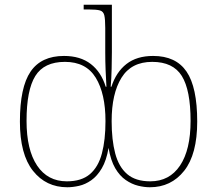

<svg xmlns="http://www.w3.org/2000/svg" viewBox="-20 -780 916 810"><path d="M264 10Q174 10 119 -59.5Q64 -129 64 -267Q64 -412 109 -478Q154 -544 250 -544Q319 -544 363 -510Q407 -476 426 -414H429Q427 -446 425.5 -484Q424 -522 424 -559V-662Q424 -699 420 -715.5Q416 -732 401.5 -736Q387 -740 357 -740H333V-760H452V-560Q452 -532 451 -490Q450 -448 447 -414H450Q470 -476 513.5 -510Q557 -544 626 -544Q722 -544 767 -478Q812 -412 812 -267Q812 -129 757 -59.5Q702 10 612 10Q589 10 562.5 3.5Q536 -3 510.5 -20.5Q485 -38 466 -70.5Q447 -103 438 -156Q429 -103 409.5 -70Q390 -37 365 -19.5Q340 -2 313.5 4Q287 10 264 10ZM262 -15Q324 -15 359.5 -45.5Q395 -76 410 -133Q425 -190 425 -269Q425 -385 384 -452Q343 -519 254 -519Q166 -519 129 -459.5Q92 -400 92 -270Q92 -148 136.5 -81.5Q181 -15 262 -15ZM614 -15Q695 -15 739.5 -81.5Q784 -148 784 -270Q784 -400 747 -459.5Q710 -519 622 -519Q534 -519 492.5 -452Q451 -385 451 -269Q451 -190 466 -133Q481 -76 516.5 -45.5Q552 -15 614 -15Z"/></svg>

Font: Noto Serif Thin
Style: Regular
Weight: 100
Designer: Monotype Design Team
Foundry: Monotype Imaging Inc.
Version: Version 2.015